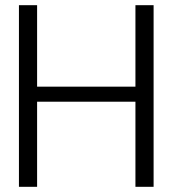

<svg xmlns="http://www.w3.org/2000/svg" viewBox="-20 -720 665 740"><path d="M502 0V-700H572V0ZM53 0V-700H123V0ZM107 -328V-386H522V-328Z"/></svg>

Font: DM Sans 36pt Light
Style: Regular
Weight: 300
Designer: Colophon Foundry, Jonny Pinhorn
Foundry: Colophon Foundry
Version: Version 4.004;gftools[0.9.30]